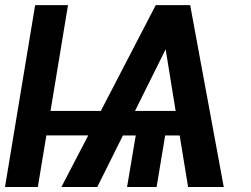

<svg xmlns="http://www.w3.org/2000/svg" viewBox="-20 -748 1003 768"><path d="M252 -727.5 182.1 -304.2H383.3L603 -727.5H740.7L875 0H732.4L698.7 -206.1H640.6L606.4 0H488.3L522.9 -206.1H471.7L369.1 0H225.6L333 -206.5H165.5L131.3 0H0L120.6 -727.5ZM520 -304.2H682.6L642.6 -550.8Z"/></svg>

Font: Inter Display Semi Bold
Style: Italic
Weight: 600
Italic angle: -9.39999°
Designer: Rasmus Andersson
Foundry: rsms
Version: Version 4.000;git-4fc901f